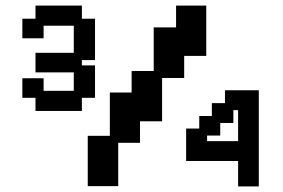

<svg xmlns="http://www.w3.org/2000/svg" viewBox="-20 -654 1013 687"><path d="M294 12V-168H373V-323H451V-400H530V-556H610V-634H718V-454H639V-375H560V-220H481V-143H403V12ZM107 -257V-304H60V-374H136V-329H244V-395H107V-465H244V-562H136V-517H60V-587H107V-634H273V-587H320V-439H273V-420H320V-304H273V-257ZM832 13V-78H646V-194H693V-239H738V-285H785V-331H906V13ZM721 -149H832V-260H815V-214H768V-169H721Z"/></svg>

Font: Pixelify Sans SemiBold
Style: Regular
Weight: 600
Designer: Stefie Justprince
Foundry: Typecalism Foundryline
Version: Version 1.000